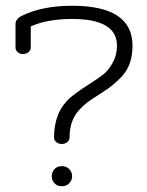

<svg xmlns="http://www.w3.org/2000/svg" viewBox="-20 -638 512 668"><path d="M168 -160Q168 -248 224 -298Q248 -318 285.5 -342Q323 -366 340 -379.5Q357 -393 372 -419.5Q387 -446 387 -479Q387 -572 231 -572Q144 -572 87 -546V-473Q87 -463 79 -456.5Q71 -450 60 -450Q49 -450 41.5 -456.5Q34 -463 34 -473V-554Q34 -573 58 -584Q128 -618 231 -618Q441 -618 441 -479Q441 -412 404 -372Q375 -341 337 -317Q299 -293 286 -283.5Q273 -274 256 -256Q222 -220 222 -160Q222 -150 214 -143.5Q206 -137 195 -137Q184 -137 176 -143.5Q168 -150 168 -160ZM169.5 -0.5Q160 -11 160 -25Q160 -39 169.5 -49.5Q179 -60 195 -60Q211 -60 221 -49.5Q231 -39 231 -25Q231 -11 221 -0.5Q211 10 195 10Q179 10 169.5 -0.5Z"/></svg>

Font: Flamenco
Style: Regular
Weight: 400
Designer: Luciano Vergara
Foundry: Luciano Vergara
Version: Version 1.002